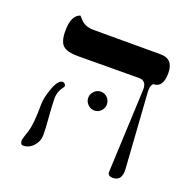

<svg xmlns="http://www.w3.org/2000/svg" viewBox="-111 -699 797 813"><g transform="rotate(20 287.5 -292.5)"><path d="M505.4 -425.3Q494.1 -415 495.1 -389.6L518.1 -48.3Q522 6.3 480 6.3Q456.1 6.3 457 -12.7L473.6 -387.2Q475.1 -429.2 440.4 -429.2L165 -427.7Q116.7 -427.7 97.7 -444.8Q78.6 -461.9 78.6 -510.3Q78.6 -580.1 116.7 -592.8Q123 -585 131.8 -576.2Q153.3 -554.7 189 -554.7H491.2Q549.8 -555.2 549.8 -490.2Q549.8 -425.3 505.4 -425.3ZM154.8 -284.2Q133.3 -257.3 133.3 -227.1Q133.3 -199.2 137.7 -145.3Q142.1 -91.3 142.1 -63.5Q142.1 -35.6 122.6 -13.9Q103 7.8 76.2 7.8Q63.5 7.8 63.5 -12.7Q63.5 -16.6 77.6 -59.6Q88.9 -96.2 88.9 -182.6Q88.9 -211.9 104 -253.9Q121.6 -303.2 142.1 -303.2Q149.9 -303.2 154.3 -296.1Q158.7 -289.1 154.8 -284.2ZM350.6 -276.9Q350.6 -260.3 338.4 -247.6Q326.2 -234.9 308.6 -234.9Q292 -234.9 279.3 -247.6Q266.6 -260.3 266.6 -276.9Q266.6 -294.4 279.3 -307.1Q292 -319.8 308.6 -319.8Q326.2 -319.8 338.4 -307.1Q350.6 -294.4 350.6 -276.9Z"/></g></svg>

Font: Accordance
Style: Regular
Weight: 400
Version: Version 1.1 (build May 11, 2018) Miklal Software Solutions, 